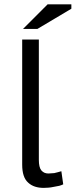

<svg xmlns="http://www.w3.org/2000/svg" viewBox="-20 -869 354 900"><path d="M162.1 -683.6Q142.6 -683.6 84 -683.6Q84 -537.1 84 -97.7Q84 -67.4 90.8 -46.9Q97.7 -25.4 112.3 -12.7Q126 0 144.5 5.9Q162.1 11.7 184.6 11.7Q195.3 11.7 207 10.7Q218.8 9.8 232.4 6.8Q246.1 4.9 257.8 2Q268.6 -1 276.4 -4.9Q273.4 -25.4 267.6 -66.4Q257.8 -63.5 250 -61.5Q241.2 -58.6 234.4 -57.6Q227.5 -56.6 219.7 -56.6Q212.9 -55.7 207 -55.7Q196.3 -55.7 187.5 -59.6Q179.7 -63.5 173.8 -70.3Q168 -77.1 165 -89.8Q162.1 -102.5 162.1 -119.1Q162.1 -307.6 162.1 -683.6ZM87.9 -733.4Q104.5 -733.4 155.3 -733.4Q195.3 -756.8 314.5 -828.1Q314.5 -833 314.5 -848.6Q286.1 -848.6 203.1 -848.6Q173.8 -819.3 87.9 -733.4Z"/></svg>

Font: Aptus Gothic JP
Style: Medium
Weight: 400
Designer: Fuminori Ogawa / Motoya
Version: Version 1